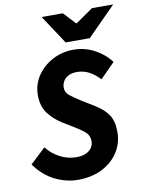

<svg xmlns="http://www.w3.org/2000/svg" viewBox="-95 -928 767 1006"><g transform="rotate(-10 289.0 -424.5)"><path d="M237.5 12Q177.4 12 117.1 -17Q56.8 -46 11.4 -109.5L93.1 -186.5Q121 -150 162.8 -128.2Q204.7 -106.3 251.4 -106.3Q277.5 -106.3 298.3 -114.7Q319 -123.2 330.5 -138.7Q342.1 -154.2 342.1 -176Q342.1 -205.3 322.3 -223.2Q302.5 -241.2 266 -263.2L207.6 -298.7Q162.7 -326.8 134.8 -364.9Q106.9 -402.9 106.9 -461.5Q106.9 -517 137.3 -562.9Q167.8 -608.7 219.1 -636.2Q270.5 -663.8 332.1 -663.8Q389.7 -663.8 441.3 -636.9Q493 -610.1 527.9 -564.2L449.9 -485.3Q424.9 -512.5 395.1 -529Q365.3 -545.5 329.4 -545.5Q302.6 -545.5 284.4 -536.2Q266.2 -526.9 256.8 -511.1Q247.3 -495.2 247.3 -477Q247.3 -450.5 268.6 -433.8Q289.8 -417.2 328.7 -392.2L391.7 -353.8Q439.5 -324.3 461.8 -290.3Q484.1 -256.2 484.1 -199.8Q484.1 -141 453.7 -93Q423.2 -45.1 367.8 -16.5Q312.4 12 237.5 12ZM298.4 -708.4 197.7 -861.3H310.1L369.8 -797.7H373.8L465.3 -861.3H578.4L426.6 -708.4Z"/></g></svg>

Font: Source Sans 3
Style: Italic
Weight: 200
Italic angle: -11°
Designer: Paul D. Hunt
Foundry: Adobe
Version: Version 3.046;hotconv 1.0.118;makeotfexe 2.5.65603